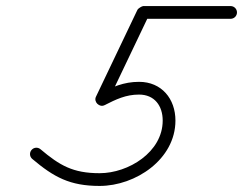

<svg xmlns="http://www.w3.org/2000/svg" viewBox="-20 -585 801 633"><path d="M740.3 -565C740.3 -565 740.3 -565 740.3 -565C644.3 -565 548.3 -565 452.3 -565C450.1 -565 445.9 -563 441.9 -560.5C437.9 -558 434.3 -555 433.3 -553C387.7 -457.4 342 -361.7 296.3 -266C292.2 -257.5 295.1 -248.4 301.1 -242.5C307.2 -236.6 316.3 -234 324.8 -238.3C362.3 -257.3 394.7 -273.2 438.4 -273.2C489.5 -273.2 516.4 -236.1 516.4 -187.5C516.4 -83.4 403.2 -14 308.5 -14C220 -14 176.6 -39.8 113.5 -93C104.6 -100.5 91.4 -99.4 83.9 -90.5C76.4 -81.7 77.5 -68.4 86.4 -61C86.4 -61 86.4 -61 86.4 -61C157.4 -1.1 210.2 28 308.5 28C426.7 28 558.4 -59.7 558.4 -187.5C558.4 -259.3 512.8 -315.2 438.4 -315.2C387.7 -315.2 349.5 -297.9 305.8 -275.7C297.3 -271.4 302.4 -260.2 310.6 -252.2C318.8 -244.2 330.2 -239.4 334.2 -248C379.9 -343.6 425.6 -439.3 471.2 -535C472.2 -536.9 466.4 -533.9 460.8 -530.4C455.3 -527 450.1 -523 452.3 -523C548.3 -523 644.3 -523 740.3 -523C751.9 -523 761.3 -532.4 761.3 -544C761.3 -555.6 751.9 -565 740.3 -565Z"/></svg>

Font: FRB American Cursive Guidelines Medium
Style: Italic
Weight: 500
Italic angle: -25°
Version: Version 2.0;Modular Font Editor K font №1